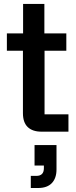

<svg xmlns="http://www.w3.org/2000/svg" viewBox="-20 -670 389 977"><path d="M190.8 0Q145.8 0 121.2 -23.3Q96.7 -46.7 96.7 -94.2V-411.7H15V-500H97.5V-650H205.8V-500H317.5V-411.7H206.7V-88.3H328.3V0ZM136.7 286.7V225H165Q203.3 225 203.3 185.8V172.5H155.8V68.3H267.5V192.5Q267.5 236.7 243.8 261.7Q220 286.7 173.3 286.7Z"/></svg>

Font: Funnel Sans Medium
Style: Regular
Weight: 500
Version: Version 1.000; Beta; Release 5; Build 24; ttfautohint (v1.8.